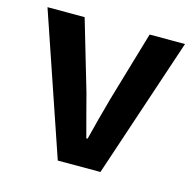

<svg xmlns="http://www.w3.org/2000/svg" viewBox="-87 -649 750 739"><g transform="rotate(15 288.0 -280.0)"><path d="M205 0H375L562 -560H421L339 -281C324 -226 308 -168 294 -111H289C274 -168 258 -226 244 -281L162 -560H14Z"/></g></svg>

Font: Noto Sans CJK KR Bold
Style: Regular
Weight: 700
Designer: Ryoko NISHIZUKA (kana & ideographs); Paul D. Hunt (Latin, Greek & Cyrillic); Wenlong ZHANG (bopomofo); Sandoll Communica
Foundry: Adobe Systems Incorporated
Version: Version 1.004;PS 1.004;hotconv 1.0.82;makeotf.lib2.5.63406